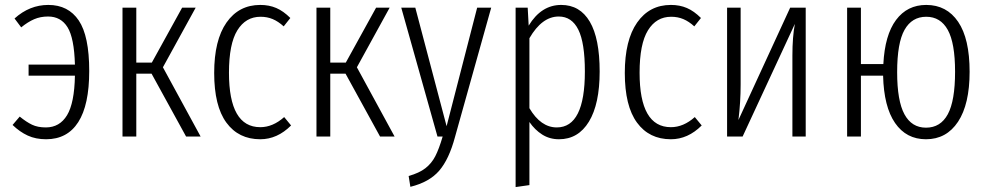

<svg xmlns="http://www.w3.org/2000/svg" viewBox="-20 -554 4005 779"><path d="M342 -266Q342 -128 297.5 -58.5Q253 11 167 11Q125 11 92.5 -4Q60 -19 31 -47L60 -81Q87 -59 110 -48Q133 -37 166 -37Q222 -37 252 -86.5Q282 -136 284 -247H96V-292H284Q281 -400 254 -443.5Q227 -487 175 -487Q144 -487 118.5 -476Q93 -465 66 -443L39 -479Q100 -534 176 -534Q257 -534 299.5 -471Q342 -408 342 -266Z M774 -523 641 -281 794 0H735L595 -255H533V0H477V-523H533V-300H596L719 -523Z M1158 -481 1131 -447Q1109 -467 1086.5 -476.5Q1064 -486 1037 -486Q977 -486 943 -431Q909 -376 909 -259Q909 -38 1036 -38Q1087 -38 1133 -79L1161 -45Q1105 11 1036 11Q948 11 898.5 -56.5Q849 -124 849 -258Q849 -391 899 -462.5Q949 -534 1036 -534Q1072 -534 1101 -521.5Q1130 -509 1158 -481Z M1561 -523 1428 -281 1581 0H1522L1382 -255H1320V0H1264V-523H1320V-300H1383L1506 -523Z M1826 2Q1802 92 1762 138.5Q1722 185 1645 204L1638 160Q1681 148 1706 128.5Q1731 109 1746 80Q1761 51 1776 0H1755L1608 -523H1665L1792 -42L1916 -523H1973Z M2413 -264Q2413 -132 2369.5 -60.5Q2326 11 2248 11Q2210 11 2180 -8Q2150 -27 2128 -59V197L2072 205V-523H2121L2125 -450Q2176 -534 2257 -534Q2333 -534 2373 -466Q2413 -398 2413 -264ZM2353 -264Q2353 -380 2326.5 -433.5Q2300 -487 2247 -487Q2179 -487 2128 -399V-115Q2174 -37 2239 -37Q2353 -37 2353 -264Z M2824 -481 2797 -447Q2775 -467 2752.5 -476.5Q2730 -486 2703 -486Q2643 -486 2609 -431Q2575 -376 2575 -259Q2575 -38 2702 -38Q2753 -38 2799 -79L2827 -45Q2771 11 2702 11Q2614 11 2564.5 -56.5Q2515 -124 2515 -258Q2515 -391 2565 -462.5Q2615 -534 2702 -534Q2738 -534 2767 -521.5Q2796 -509 2824 -481Z M3249 0H3195V-329Q3195 -404 3205 -457L2993 0H2930V-523H2985V-212Q2985 -139 2976 -67L3186 -523H3249Z M3914 -263Q3914 -131 3867 -60Q3820 11 3737 11Q3657 11 3611.5 -55Q3566 -121 3563 -247H3473V0H3417V-523H3473V-294H3564Q3570 -412 3615.5 -473Q3661 -534 3738 -534Q3821 -534 3867.5 -465.5Q3914 -397 3914 -263ZM3855 -263Q3855 -379 3825.5 -432.5Q3796 -486 3738 -486Q3680 -486 3650 -433Q3620 -380 3620 -261Q3620 -145 3649.5 -90.5Q3679 -36 3737 -36Q3796 -36 3825.5 -90.5Q3855 -145 3855 -263Z"/></svg>

Font: Fira Sans Extra Condensed Light
Style: Regular
Weight: 300
Width: 1
Designer: Carrois Corporate & Edenspiekermann AG
Foundry: Carrois Corporate GbR & Edenspiekermann AG
Version: Version 4.203